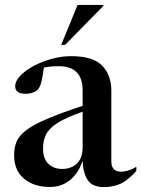

<svg xmlns="http://www.w3.org/2000/svg" viewBox="-20 -752 576 783"><path d="M536 -55Q498.5 -13.5 468.2 -1.2Q438 11 404 11Q357.5 11 338.5 -16.5Q319.5 -44 316.5 -97Q301.5 -47.5 266.5 -18.5Q231.5 10.5 184 10.5Q118.5 10.5 78 -23.2Q37.5 -57 37.5 -119.5Q37.5 -150.5 47.8 -174.8Q58 -199 86.8 -221Q115.5 -243 171 -266.8Q226.5 -290.5 317 -320.5V-383Q317 -482 219.5 -482Q185.5 -482 159 -476.5Q155.5 -446.5 150 -423Q144.5 -399.5 136 -389Q129 -380 114.8 -374.8Q100.5 -369.5 85 -369.5Q42 -369.5 42 -400Q42 -421.5 62.8 -443.2Q83.5 -465 117.2 -483Q151 -501 191 -512Q231 -523 269.5 -523Q359 -523 396.5 -484.5Q434 -446 434 -382.5V-94.5Q434 -71.5 444.8 -61.8Q455.5 -52 473.5 -52Q504.5 -52 536 -72ZM155.5 -146.5Q155.5 -104 177.8 -83.5Q200 -63 233 -63Q270.5 -63 293.8 -85.2Q317 -107.5 317 -151.5V-296.5Q248.5 -272.5 214 -250.2Q179.5 -228 167.5 -203Q155.5 -178 155.5 -146.5ZM229.5 -569 296.5 -732H401.5V-728L245.5 -569Z"/></svg>

Font: Newsreader 72pt Medium
Style: Regular
Weight: 500
Designer: Hugues Gentile
Foundry: Production Type
Version: Version 1.003; ttfautohint (v1.8.3)